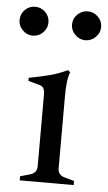

<svg xmlns="http://www.w3.org/2000/svg" viewBox="-72 -713 420 748"><g transform="rotate(5 138.5 -339.5)"><path d="M34 0V-16L73 -27Q99 -35 99 -61V-339Q99 -359 93.5 -367Q88 -375 74 -378L34 -389V-401Q76 -409 112 -418Q148 -427 184 -444L193 -437Q186 -418 183.5 -395Q181 -372 181 -339V-59Q181 -46 188 -38Q195 -30 206 -27L245 -16V0ZM35 -566Q12 -566 -4.5 -583Q-21 -600 -21 -622Q-21 -646 -4.5 -662.5Q12 -679 35 -679Q59 -679 75.5 -662.5Q92 -646 92 -622Q92 -600 75.5 -583Q59 -566 35 -566ZM241 -566Q218 -566 201 -583Q184 -600 184 -622Q184 -646 201 -662.5Q218 -679 241 -679Q264 -679 281 -662.5Q298 -646 298 -622Q298 -600 281 -583Q264 -566 241 -566Z"/></g></svg>

Font: Ibarra Real Nova Medium
Style: Regular
Weight: 500
Designer: Jose Maria Ribagorda & Octavio Pardo
Foundry: Jose Maria Ribagorda
Version: Version 2.000